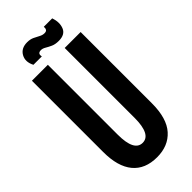

<svg xmlns="http://www.w3.org/2000/svg" viewBox="-260 -848 903 903"><g transform="rotate(-45 191.0 -396.5)"><path d="M191 11Q112 11 70.5 -39Q29 -89 29 -186V-660H135V-196Q135 -85 191 -85Q247 -85 247 -196V-660H353V-186Q353 -86 309.5 -37.5Q266 11 191 11ZM251 -703Q228 -703 212.5 -710Q197 -717 184.5 -724.5Q172 -732 161 -732Q137 -732 143 -708H87Q68 -745 84.5 -774.5Q101 -804 141 -804Q161 -804 176 -797Q191 -790 203.5 -783Q216 -776 229 -776Q241 -776 245 -782.5Q249 -789 248 -800H304Q317 -762 305 -732.5Q293 -703 251 -703Z"/></g></svg>

Font: Bricolage Grotesque 96pt Condensed Medium
Style: Regular
Weight: 500
Width: 3
Designer: Mathieu Triay
Foundry: Atelier Triay
Version: Version 1.001; ttfautohint (v1.8.4.7-5d5b);gftools[0.9.33.de